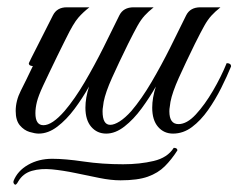

<svg xmlns="http://www.w3.org/2000/svg" viewBox="-20 -366 653 526"><path d="M613 -184Q602 -157 586 -125Q570 -93 550 -64.5Q530 -36 506 -18Q482 0 454 0Q429 0 413 -18.5Q397 -37 397 -71Q397 -98 407 -129Q390 -99 368 -69Q346 -39 321 -19.5Q296 0 271 0Q246 0 230 -18.5Q214 -37 214 -71Q214 -98 224 -129Q206 -97 184 -67.5Q162 -38 137 -19Q112 0 86 0Q76 0 61 -4.5Q46 -9 34.5 -22.5Q23 -36 23 -62Q23 -90 37 -117.5Q51 -145 70 -185Q67 -185 63 -186.5Q59 -188 59 -193Q62 -199 66 -207.5Q70 -216 83.5 -242Q97 -268 125 -324Q136 -346 163 -346H225Q208 -333 194.5 -317.5Q181 -302 161 -261Q161 -261 154 -247Q147 -233 136.5 -211.5Q126 -190 115.5 -168Q105 -146 98 -131Q85 -103 81 -86.5Q77 -70 77 -56Q77 -23 99 -23Q123 -23 157 -62Q185 -95 212 -141Q239 -187 263.5 -236Q288 -285 307 -324Q318 -346 346 -346H401Q386 -334 376 -323Q366 -312 356.5 -295Q347 -278 331 -246Q305 -193 287 -153Q269 -113 264 -87Q263 -77 262 -72.5Q261 -68 261 -61Q261 -24 282 -24Q293 -24 308 -33.5Q323 -43 340 -62Q368 -95 395 -141Q422 -187 446.5 -236Q471 -285 490 -324Q501 -346 529 -346H584Q569 -334 559 -323Q549 -312 539.5 -295Q530 -278 514 -246Q488 -193 470 -153Q452 -113 447 -87Q446 -77 445 -72.5Q444 -68 444 -61Q444 -26 469 -26Q492 -26 516.5 -52.5Q541 -79 563.5 -117.5Q586 -156 601 -193Q613 -193 613 -184ZM123 69Q158 69 209 76.5Q260 84 317 84Q363 84 401 75Q439 66 456 39Q466 39 466 46Q450 71 431.5 89.5Q413 108 385 118Q357 128 310 128Q284 128 252 121.5Q220 115 186.5 108Q153 101 122.5 98Q92 95 67.5 102Q43 109 30 131L27 136Q24 140 22 140Q20 140 18 137Q16 134 17 130Q28 102 57 85.5Q86 69 123 69Z"/></svg>

Font: Great Vibes
Style: Regular
Weight: 400
Designer: Robert E. Leuschke, Viktoriya Grabowska, Viviana Monsalve, Eben Sorkin
Foundry: Robert E. Leuschke
Version: Version 1.103; ttfautohint (v1.8.4.7-5d5b)